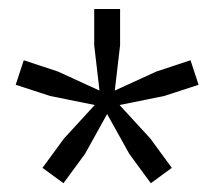

<svg xmlns="http://www.w3.org/2000/svg" viewBox="-20 -828 478 428"><path d="M246.5 -593.9 315.1 -519.2 363 -453.8 316.2 -419.6 268.2 -485 218.8 -573.8 169.5 -485 121.5 -419.6 74.7 -453.8 122.6 -519.2 191.2 -593.9 91.9 -614 15 -639 33 -693.7 109.2 -668.5 201.8 -626.1 190 -727.1V-808H247.7V-727.1L235.9 -626.1L328.5 -668.5L404.7 -693.7L422.7 -639L345.8 -614Z"/></svg>

Font: Encode Sans Condensed Thin
Style: Regular
Weight: 100
Width: 3
Designer: Multiple Designers
Foundry: Impallari Type
Version: Version 3.002